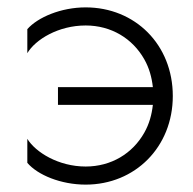

<svg xmlns="http://www.w3.org/2000/svg" viewBox="-20 -490 522 520"><path d="M137 -254V-206H394C391 -179 384 -154 371 -131C339 -74 281 -39 212 -39C138 -39 76 -78 54 -114V-49C82 -16 145 10 212 10C346 10 448 -92 448 -230C448 -369 346 -470 212 -470C145 -470 82 -443 54 -411V-346C76 -383 138 -421 212 -421C281 -421 339 -386 371 -329C384 -306 391 -281 394 -254Z"/></svg>

Font: Jost Light
Style: Regular
Weight: 300
Version: Version 3.710